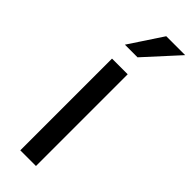

<svg xmlns="http://www.w3.org/2000/svg" viewBox="-253 -766 782 782"><g transform="rotate(45 138.5 -374.5)"><path d="M166.5 -528.3V0H76.2V-528.3ZM73.2 -605.5 168 -749H276.9L146 -605.5Z"/></g></svg>

Font: Vazirmatn RD
Style: Regular
Weight: 400
Designer: Saber Rastikerdar
Foundry: Saber Rastikerdar
Version: Version 32.102